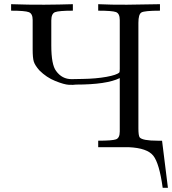

<svg xmlns="http://www.w3.org/2000/svg" viewBox="-20 -704 822 917"><path d="M449 -32Q516 -32 534 -38.5Q552 -45 552 -76V-331Q489 -300 343 -300Q331 -298 309 -299Q287 -300 244.5 -317Q202 -334 168 -368Q147 -392 141.5 -409.5Q136 -427 136 -467V-609Q136 -639 117.5 -646Q99 -653 33 -653V-684Q118 -681 191.5 -681.5Q265 -682 328 -684V-653Q261 -653 243 -646Q225 -639 225 -606V-487Q225 -395 248 -365Q276 -326 322 -326L373 -327H374Q439 -328 488.5 -337Q538 -346 550 -358Q552 -360 552 -376V-608Q552 -640 533.5 -646.5Q515 -653 449 -653V-684Q512 -681 586 -681.5Q660 -682 744 -684V-653Q670 -653 655.5 -644.5Q641 -636 641 -595V-91Q641 -57 647 -48Q660 -32 733 -32Q735 -32 739.5 -32Q744 -32 754 -32L782 193H757Q741 76 712 39.5Q683 3 595 -1H449Z"/></svg>

Font: cwTeXMing
Style: Medium
Weight: 500
Version: Version 1.17